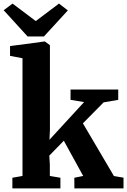

<svg xmlns="http://www.w3.org/2000/svg" viewBox="-40 -1051 708 1071"><path d="M29 0V-59.5L85.5 -69.5V-726L16 -739.5V-794L207 -819.5H210.5L238.5 -799V-326.5L236 -271.5L429 -481.5L353.5 -494V-551.5H619.5V-494L538 -480L422.5 -363L595.5 -69L649 -60V0H375L374.5 -59.5L424 -69.5L316 -266L235 -183L238 -133.5V-69.5L297 -59.5V0ZM114 -847.5 -19.5 -994 30 -1031 159.5 -933.5 289 -1031 338.5 -993 205 -847.5Z"/></svg>

Font: Merriweather 28pt ExtraBold
Style: Regular
Weight: 800
Version: Version 2.100